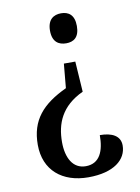

<svg xmlns="http://www.w3.org/2000/svg" viewBox="-83 -597 616 844"><g transform="rotate(-10 225.0 -174.5)"><path d="M249 -540C216 -540 188 -523 188 -473C188 -422 216 -406 249 -406C282 -406 308 -422 308 -473C308 -523 282 -540 249 -540ZM283 -184 274 -320H223L213 -212C104 -161 48 -98 48 12C48 126 127 191 243 191C357 191 415 142 415 79C415 36 378 17 324 17C324 87 303 141 240 141C182 141 155 88 155 19C155 -64 184 -138 283 -184Z"/></g></svg>

Font: Noto Serif Condensed Medium
Style: Regular
Weight: 500
Width: 3
Designer: Monotype Design Team
Foundry: Monotype Imaging Inc.
Version: Version 2.015